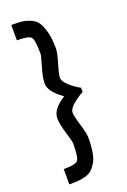

<svg xmlns="http://www.w3.org/2000/svg" viewBox="-143 -726 549 829"><g transform="rotate(-20 131.5 -311.0)"><path d="M214.8 -319.3V-299.8Q189.5 -286.1 166.5 -266.6Q143.6 -247.1 143.6 -230.5Q143.6 -215.8 157.2 -170.4Q170.9 -125 170.9 -105.5Q170.9 -67.4 166 -39.1Q161.1 -10.7 150.4 6.3Q139.6 23.4 128.4 33.7Q117.2 43.9 97.7 48.8Q78.1 53.7 63.5 54.7Q48.8 55.7 24.4 55.7V-14.6Q78.1 -14.6 89.4 -27.3Q100.6 -40 100.6 -105.5Q100.6 -114.3 86.9 -159.2Q73.2 -204.1 73.2 -230.5Q73.2 -271.5 133.8 -309.6Q73.2 -351.6 73.2 -390.6Q73.2 -417 86.9 -462.9Q100.6 -508.8 100.6 -515.6Q100.6 -581.1 89.4 -593.8Q78.1 -606.4 24.4 -606.4V-676.8Q53.7 -676.8 70.8 -675.3Q87.9 -673.8 109.9 -665Q131.8 -656.2 143.1 -639.6Q154.3 -623 162.6 -592.3Q170.9 -561.5 170.9 -515.6Q170.9 -496.1 157.2 -450.7Q143.6 -405.3 143.6 -390.6Q143.6 -374 167 -353Q190.4 -332 214.8 -319.3Z"/></g></svg>

Font: Jura
Style: DemiBold
Weight: 600
Version: Version 2.4